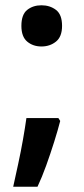

<svg xmlns="http://www.w3.org/2000/svg" viewBox="-20 -574 319 727"><path d="M61 -476Q61 -519 83 -536.5Q105 -554 137 -554Q169 -554 192 -536.5Q215 -519 215 -476Q215 -435 192 -416.5Q169 -398 137 -398Q105 -398 83 -416.5Q61 -435 61 -476ZM208 -116Q199 -81 185 -36.5Q171 8 155 52.5Q139 97 122 133H30Q39 92 49 46Q59 0 67 -45.5Q75 -91 80 -127H201Z"/></svg>

Font: Noto Sans Meetei Mayek SemiBold
Style: Regular
Weight: 600
Designer: Monotype Design Team and Neelakash Kshetrimayum
Foundry: Monotype Imaging Inc.
Version: Version 2.002; ttfautohint (v1.8.4.7-5d5b)